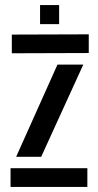

<svg xmlns="http://www.w3.org/2000/svg" viewBox="-20 -735 386 755"><path d="M26.5 -525.5V-599L329 -600V-526.5ZM43.5 -118.5 206 -481H307.5L142 -118.5ZM21.5 0V-73.5H323.5V0ZM137.5 -640V-715H212.5V-640Z"/></svg>

Font: Big Shoulders Stencil Text SemiBold
Style: Regular
Weight: 600
Designer: Patric King
Foundry: XO Type Co
Version: Version 1.000